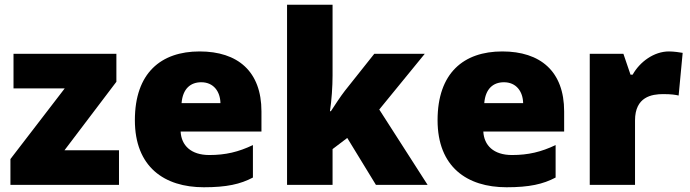

<svg xmlns="http://www.w3.org/2000/svg" viewBox="-20 -780 2911 810"><path d="M482 0V-146H252L471 -435V-553H37V-407H253L24 -109V0Z M822 -563C659 -563 549 -472 549 -273C549 -76 673 10 840 10C936 10 994 -3 1047 -31V-168C986 -139 932 -126 863 -126C785 -126 745 -167 742 -225H1083V-310C1083 -479 983 -563 822 -563ZM829 -433C881 -433 909 -394 910 -345H746C751 -406 784 -433 829 -433Z M1383 -461V-760H1191V0H1383V-151L1445 -198L1566 0H1784L1580 -318L1772 -553H1559L1435 -397C1417 -374 1391 -334 1376 -311H1372C1379 -356 1383 -416 1383 -461Z M2099 -563C1936 -563 1826 -472 1826 -273C1826 -76 1950 10 2117 10C2213 10 2271 -3 2324 -31V-168C2263 -139 2209 -126 2140 -126C2062 -126 2022 -167 2019 -225H2360V-310C2360 -479 2260 -563 2099 -563ZM2106 -433C2158 -433 2186 -394 2187 -345H2023C2028 -406 2061 -433 2106 -433Z M2802 -563C2739 -563 2679 -519 2649 -465H2640L2610 -553H2468V0H2659V-272C2659 -372 2730 -383 2778 -383C2813 -383 2830 -380 2843 -377L2860 -557C2849 -559 2823 -563 2802 -563Z"/></svg>

Font: Noto Sans Lao UI Blk
Style: Regular
Weight: 900
Designer: Monotype Design Team
Foundry: Monotype Imaging Inc.
Version: Version 2.000